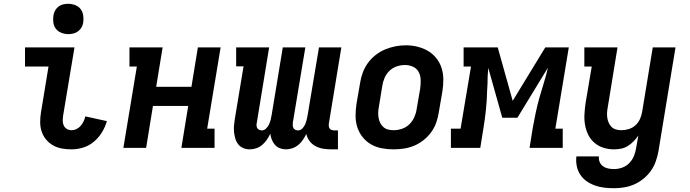

<svg xmlns="http://www.w3.org/2000/svg" viewBox="-20 -780 3640 1013"><path d="M357 8Q331 8 306 3.5Q281 -1 260 -13Q239 -25 223.5 -43.5Q208 -62 200 -85.5Q192 -109 192 -135Q192 -161 196 -186L236 -429H112V-530H373L313 -170Q311 -156 311 -142.5Q311 -129 316.5 -117.5Q322 -106 333 -99.5Q344 -93 357 -93Q371 -93 383.5 -99Q396 -105 405.5 -116Q415 -127 421 -139.5Q427 -152 430 -166L544 -141Q535 -110 518 -82Q501 -54 475.5 -32.5Q450 -11 419 -1.5Q388 8 357 8ZM340 -600Q321 -600 303.5 -607Q286 -614 275 -628Q264 -642 261.5 -661Q259 -680 262 -699Q264 -713 271 -725Q278 -737 289 -745.5Q300 -754 313.5 -757Q327 -760 340 -760Q359 -760 377 -753Q395 -746 405.5 -732Q416 -718 419 -699Q422 -680 419 -661Q417 -647 410 -635Q403 -623 391.5 -614.5Q380 -606 366.5 -603Q353 -600 340 -600Z M631 0 702 -429H663V-530H838L804 -322H990L1024 -530H1144L1073 -101H1112V0H937L973 -221H787L751 0Z M1298 8Q1280 8 1264 1.5Q1248 -5 1237.5 -18Q1227 -31 1222 -47.5Q1217 -64 1215 -81.5Q1213 -99 1214.5 -117Q1216 -135 1219 -153L1265 -430H1226V-530H1400L1335 -133Q1333 -125 1333.5 -117.5Q1334 -110 1337.5 -104Q1341 -98 1348 -95Q1355 -92 1362 -92Q1374 -92 1384 -102Q1394 -112 1399.5 -124Q1405 -136 1408 -148Q1411 -160 1413 -172L1472 -530H1591L1525 -133Q1524 -125 1524.5 -117.5Q1525 -110 1528.5 -104Q1532 -98 1538.5 -95Q1545 -92 1553 -92Q1565 -92 1575 -102Q1585 -112 1590 -124Q1595 -136 1598 -148Q1601 -160 1603 -172L1663 -530H1781L1715 -128Q1714 -120 1715 -113Q1716 -106 1720 -101Q1724 -96 1730.5 -94Q1737 -92 1745 -92H1763V8H1728Q1706 8 1684.5 4.5Q1663 1 1644.5 -9Q1626 -19 1613.5 -35.5Q1601 -52 1596 -73Q1588 -57 1578 -42Q1568 -27 1554 -15.5Q1540 -4 1523 2Q1506 8 1489 8Q1472 8 1456.5 2Q1441 -4 1430.5 -16Q1420 -28 1414 -43.5Q1408 -59 1406 -75Q1399 -59 1388.5 -43.5Q1378 -28 1364 -16Q1350 -4 1332.5 2Q1315 8 1298 8Z M2055 8Q2024 8 1993 2Q1962 -4 1936.5 -19Q1911 -34 1892.5 -57.5Q1874 -81 1865 -109.5Q1856 -138 1856 -169.5Q1856 -201 1861 -233L1880 -343Q1884 -370 1894 -397Q1904 -424 1921 -447.5Q1938 -471 1961.5 -489.5Q1985 -508 2011.5 -519Q2038 -530 2065.5 -535.5Q2093 -541 2121 -541Q2153 -541 2183 -533.5Q2213 -526 2238.5 -511Q2264 -496 2282.5 -472.5Q2301 -449 2310 -420.5Q2319 -392 2319 -360.5Q2319 -329 2314 -297L2295 -187Q2291 -160 2281.5 -133Q2272 -106 2255 -82.5Q2238 -59 2214.5 -40.5Q2191 -22 2164.5 -11Q2138 0 2110 4Q2082 8 2055 8ZM2057 -93Q2079 -93 2101 -100.5Q2123 -108 2139.5 -124Q2156 -140 2165.5 -161Q2175 -182 2178 -203L2197 -313Q2200 -336 2199.5 -358.5Q2199 -381 2189 -400Q2179 -419 2159 -428Q2139 -437 2116 -437Q2094 -437 2072.5 -429.5Q2051 -422 2034.5 -406Q2018 -390 2009 -369Q2000 -348 1997 -327L1979 -217Q1976 -202 1975.5 -187Q1975 -172 1977.5 -157.5Q1980 -143 1986.5 -130.5Q1993 -118 2003.5 -109Q2014 -100 2028 -96.5Q2042 -93 2057 -93Z M2359 0V-101H2410L2465 -429H2426V-530H2606L2685 -248L2857 -530H2981L2910 -101H2949V0H2774L2791 -106Q2798 -146 2806.5 -185.5Q2815 -225 2826 -264.5Q2837 -304 2849.5 -343.5Q2862 -383 2871 -423L2710 -159H2630L2556 -422Q2554 -401 2553 -379Q2552 -357 2552 -336L2550 -300Q2549 -252 2544 -203Q2539 -154 2531 -106L2514 0Z M3220 213Q3194 213 3168 210Q3142 207 3118.5 198.5Q3095 190 3075 176Q3055 162 3041.5 141.5Q3028 121 3023 96Q3018 71 3021 45H3140Q3138 61 3144 75Q3150 89 3162 97.5Q3174 106 3189 109Q3204 112 3220 112Q3241 112 3262.5 104.5Q3284 97 3300 80.5Q3316 64 3324.5 43.5Q3333 23 3336 2L3348 -65Q3337 -49 3323 -34.5Q3309 -20 3292 -9.5Q3275 1 3256 4.5Q3237 8 3219 8Q3190 8 3163.5 -0.5Q3137 -9 3116.5 -26.5Q3096 -44 3084 -68Q3072 -92 3067 -119.5Q3062 -147 3063.5 -175.5Q3065 -204 3069 -233L3102 -429H3063V-530H3238L3187 -217Q3184 -202 3183 -187.5Q3182 -173 3184 -159Q3186 -145 3191.5 -132.5Q3197 -120 3206.5 -110.5Q3216 -101 3229.5 -97Q3243 -93 3258 -93Q3278 -93 3297.5 -99Q3317 -105 3332.5 -119Q3348 -133 3356.5 -152Q3365 -171 3368 -190L3424 -530H3544L3454 18Q3449 45 3440 71Q3431 97 3414.5 120.5Q3398 144 3375.5 162.5Q3353 181 3327 192.5Q3301 204 3273.5 208.5Q3246 213 3220 213Z"/></svg>

Font: Iosevka Curly Slab Extended
Style: Bold Italic
Weight: 700
Width: 7
Italic angle: -9°
Monospace: yes
Designer: Belleve Invis
Foundry: Belleve Invis
Version: Version 11.0.0; ttfautohint (v1.8.3)